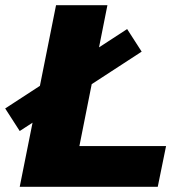

<svg xmlns="http://www.w3.org/2000/svg" viewBox="-43 -720 690 740"><path d="M173 -700H371L263 -157H597L565 0H33ZM-23 -302 447 -608 503 -521 33 -215Z"/></svg>

Font: Montserrat Alternates ExtraBold
Style: Italic
Weight: 800
Italic angle: -11.3°
Designer: Julieta Ulanovsky
Foundry: Julieta Ulanovsky
Version: Version 7.200